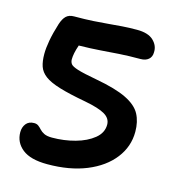

<svg xmlns="http://www.w3.org/2000/svg" viewBox="-108 -808 837 913"><g transform="rotate(15 310.5 -352.0)"><path d="M207 12Q124 12 84 -20Q44 -52 44 -102Q44 -127 57.5 -144Q71 -161 97 -161Q110 -161 118.5 -154.5Q127 -148 135 -139Q143 -130 157 -123Q171 -116 196 -116Q255 -116 309.5 -131Q364 -146 399 -174.5Q434 -203 434 -243Q434 -274 403.5 -292Q373 -310 304 -323Q222 -338 173 -353Q124 -368 99.5 -386.5Q75 -405 66.5 -430Q58 -455 58 -491Q58 -520 65 -558.5Q72 -597 87 -645Q96 -673 110 -686.5Q124 -700 149 -700Q203 -700 243 -702.5Q283 -705 316 -708Q349 -711 382 -713.5Q415 -716 455 -716Q510 -716 536 -691Q562 -666 560 -633Q560 -611 545.5 -598.5Q531 -586 506 -586Q447 -586 402 -583Q357 -580 311.5 -576.5Q266 -573 206 -572Q198 -549 194.5 -531.5Q191 -514 191 -500Q191 -487 198 -477.5Q205 -468 233.5 -459Q262 -450 328 -438Q427 -420 480 -394Q533 -368 552.5 -331.5Q572 -295 572 -245Q572 -172 526.5 -113.5Q481 -55 399 -21.5Q317 12 207 12Z"/></g></svg>

Font: Shantell Sans Normal
Style: Regular
Weight: 600
Designer: Stephen Nixon, Anya Danilova, Shantell Martin
Foundry: Arrow Type
Version: Version 1.009;[a7da0bfa3]